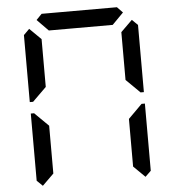

<svg xmlns="http://www.w3.org/2000/svg" viewBox="-60 -1055 937 1036"><g transform="rotate(-5 408.0 -537.5)"><path d="M130 -75 99 -105V-469H117L130 -456L192 -395V-136ZM130 -544 117 -531H99V-894L130 -925L192 -864V-605ZM174 -969 204 -1000H612L642 -969L581 -907H235ZM686 -925 717 -895V-531H699L686 -544L624 -605V-864ZM686 -456 699 -469H717V-105L686 -75L624 -136V-394Z"/></g></svg>

Font: DSEG7 Classic Mini
Style: Regular
Weight: 400
Designer: Keshikan(Twitter:@keshinomi_88pro)
Version: Version 0.46